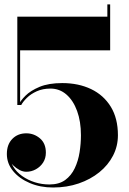

<svg xmlns="http://www.w3.org/2000/svg" viewBox="-20 -824 574 854"><path d="M216 10Q159 10 112.5 -9.8Q66 -29.5 38.2 -63.2Q10.5 -97 10.5 -139Q10.5 -181.5 34.8 -206.2Q59 -231 97 -231Q131 -231 157.5 -208.8Q184 -186.5 184 -145Q184 -120 171.8 -101Q159.5 -82 139.5 -71Q119.5 -60 97 -60Q82 -60 66.8 -68Q51.5 -76 39 -88.2Q26.5 -100.5 19 -114.2Q11.5 -128 11.5 -139H23.5Q23.5 -109 38.2 -84Q53 -59 78.5 -41Q104 -23 135.2 -13.2Q166.5 -3.5 199.5 -3.5Q242.5 -3.5 269.8 -23.2Q297 -43 312.5 -75.8Q328 -108.5 334 -147Q340 -185.5 340 -222.5Q340 -283.5 323 -330.2Q306 -377 275.5 -403.5Q245 -430 204.5 -430Q170 -430 143.5 -418Q117 -406 99.8 -389Q82.5 -372 74.5 -357H62.5Q70.5 -375.5 93.2 -398.2Q116 -421 156.2 -437.8Q196.5 -454.5 257 -454.5Q329 -454.5 385 -427.8Q441 -401 472.8 -349.2Q504.5 -297.5 504.5 -222.5Q504.5 -174 482.8 -131.8Q461 -89.5 421.8 -57.8Q382.5 -26 330 -8Q277.5 10 216 10ZM57 -357V-750H457.5V-804.5H470V-600H69.5V-357Z"/></svg>

Font: Bodoni Moda 18pt
Style: Bold
Weight: 700
Designer: Owen Earl
Foundry: indestructible type
Version: Version 2.004